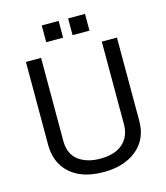

<svg xmlns="http://www.w3.org/2000/svg" viewBox="-133 -1016 989 1141"><g transform="rotate(-15 361.0 -445.5)"><path d="M551.8 -729H645V-216.8Q645 -86.9 541 -22Q469.2 22.9 363.8 22.9Q199.2 22.9 126 -78.1Q85.9 -134.8 85 -216.8V-729H178.2V-216.8Q178.2 -138.2 231 -97.2Q284.2 -59.1 363.8 -59.1Q486.8 -59.1 532.2 -138.2Q550.8 -170.9 551.8 -216.8ZM335.9 -914.1V-811H231.9V-914.1ZM498 -914.1V-811H394V-914.1Z"/></g></svg>

Font: SolaimanLipiNormal
Style: Normal
Weight: 400
Designer: Solaiman Karim
Version: Version 1.6.1 ; ttfautohint (v1.5.65-e2d9)